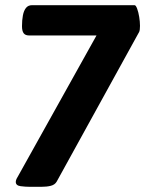

<svg xmlns="http://www.w3.org/2000/svg" viewBox="-20 -720 575 742"><path d="M500 -700Q505 -700 510 -686.5Q515 -673 518 -654.5Q521 -636 521 -620Q521 -604 518 -597L199 -18Q192 -6 176.5 -2Q161 2 139 2H97Q78 2 59.5 -0.5Q41 -3 41 -17Q41 -25 48 -36L353 -583H92Q78 -583 71.5 -591.5Q65 -600 65 -619Q65 -642 68.5 -660.5Q72 -679 80.5 -689.5Q89 -700 104 -700Z"/></svg>

Font: Asap VF Beta
Style: Italic
Weight: 400
Italic angle: -6°
Designer: Pablo Cosgaya
Foundry: Pablo Cosgaya
Version: Version 1.007